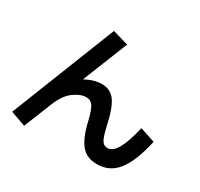

<svg xmlns="http://www.w3.org/2000/svg" viewBox="-175 -1017 1351 1299"><g transform="rotate(30 500.0 -367.0)"><path d="M40 21 363 -797 486 -761 345 -408Q413 -445 473 -445Q543 -445 580 -390.5Q617 -336 642 -217Q657 -148 673 -118Q689 -88 720 -88Q760 -88 792 -143.5Q824 -199 853 -320L970 -281Q933 -112 872 -35Q811 42 713 42Q631 42 587 -12.5Q543 -67 517 -182Q500 -253 481.5 -284Q463 -315 426 -315Q381 -315 329 -276.5Q277 -238 243 -151L157 63Z"/></g></svg>

Font: Enso
Style: Bold
Weight: 700
Designer: Coji Morishita
Foundry: UNDERFOREST DESIGN
Version: Version 1.000